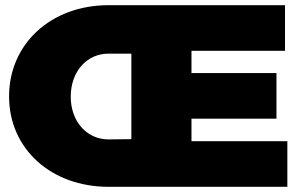

<svg xmlns="http://www.w3.org/2000/svg" viewBox="-20 -721 1167 741"><path d="M719 -176V-263H1047V-439H719V-525H1080V-701H399C176 -701 15 -551 15 -349C15 -146 178 0 399 0H1089V-176ZM399 -183C314 -183 253 -253 253 -348C253 -444 314 -514 399 -514H487V-184Z"/></svg>

Font: Montserrat-Arabic Black
Style: Regular
Weight: 900
Designer: Mohamed Gaber
Foundry: Kief Type Foundry
Version: Version 5.008;PS 005.008;hotconv 1.0.88;makeotf.lib2.5.64775